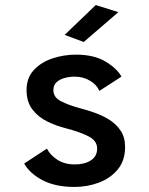

<svg xmlns="http://www.w3.org/2000/svg" viewBox="-20 -728 590 759"><path d="M274.5 11Q199.5 11 149 -15.2Q98.5 -41.5 75.5 -81.5L165.5 -140.5Q178 -115.5 206.2 -96.8Q234.5 -78 276 -78Q314.5 -78 339.2 -94Q364 -110 364 -141Q364 -171.5 330 -189Q296 -206.5 240 -221Q203.5 -230 167.8 -247.2Q132 -264.5 108.5 -294.8Q85 -325 85 -372.5Q85 -420.5 114 -451.5Q143 -482.5 187.8 -497.2Q232.5 -512 280.5 -512Q352.5 -512 398.2 -484Q444 -456 460 -425L372.5 -368.5Q363.5 -392 336.5 -408.5Q309.5 -425 275.5 -425Q256 -425 236.5 -420Q217 -415 204 -403.5Q191 -392 191 -371.5Q191 -343.5 220.8 -328Q250.5 -312.5 297 -300Q324 -293 354.8 -282.2Q385.5 -271.5 412.8 -254.2Q440 -237 457.2 -211Q474.5 -185 474.5 -147Q474.5 -93.5 445.8 -58.5Q417 -23.5 371.2 -6.2Q325.5 11 274.5 11ZM311 -562 235.5 -590 358.5 -708 448 -680Z"/></svg>

Font: Trispace SemiCondensed Medium
Style: Regular
Weight: 500
Width: 4
Designer: Tyler Finck
Foundry: Etcetera Type Company
Version: Version 1.210; ttfautohint (v1.8.3)